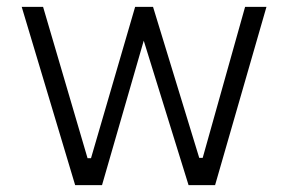

<svg xmlns="http://www.w3.org/2000/svg" viewBox="-20 -537 836 557"><path d="M753 -517H691L568 -79H558L424 -517H372L244 -78H234L105 -517H43L198 0H276L397 -419L527 0H604Z"/></svg>

Font: United Sans ExtraLight
Style: Regular
Weight: 200
Designer: Pablo Impallari, Rodrigo Fuenzalida (Modified by Dan O. Williams)
Version: Version 1.000;PS 001.000;hotconv 1.0.88;makeotf.lib2.5.64775